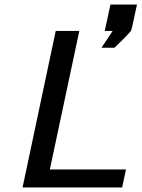

<svg xmlns="http://www.w3.org/2000/svg" viewBox="-20 -832 628 852"><path d="M80.1 0 227.1 -693.8 228 -694.8H332L201.2 -80.1H539.1L522 0ZM430.2 -620.1 480 -694.8H444.8L470.2 -812H587.9L565.9 -710.9L561 -694.8Q547.9 -678.7 520 -651.4Q492.2 -624 487.8 -620.1Z"/></svg>

Font: CMU Bright
Style: SemiBoldOblique
Weight: 600
Italic angle: -12°
Version: Version 0.7.0